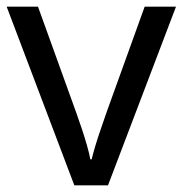

<svg xmlns="http://www.w3.org/2000/svg" viewBox="-20 -556 548 576"><path d="M203 0 0 -536H94L208 -220Q216 -198 225 -171Q234 -144 241 -119.5Q248 -95 251 -78H255Q259 -95 266.5 -120Q274 -145 283.5 -172Q293 -199 300 -220L414 -536H508L304 0Z"/></svg>

Font: Noto Sans Medefaidrin
Style: Regular
Weight: 400
Designer: Dalton Maag Ltd
Foundry: Dalton Maag Ltd
Version: Version 1.002; ttfautohint (v1.8.4.7-5d5b)